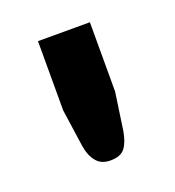

<svg xmlns="http://www.w3.org/2000/svg" viewBox="-65 -777 341 375"><g transform="rotate(-20 105.5 -589.0)"><path d="M51.8 -723.1H159.7V-579.1L148.4 -501Q144.5 -478.5 135.7 -467.3Q127 -455.6 105.5 -455.6Q86.9 -455.6 77.1 -467.3Q66.4 -479.5 63 -501L51.8 -579.1Z"/></g></svg>

Font: Lato-SemiBold
Style: Bold
Weight: 500
Designer: Lukasz Dziedzic with Adam Twardoch and Botio Nikoltchev
Foundry: tyPoland Lukasz Dziedzic
Version: ""